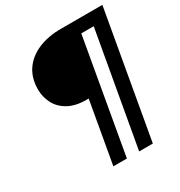

<svg xmlns="http://www.w3.org/2000/svg" viewBox="-186 -828 991 1057"><g transform="rotate(-30 309.5 -300.0)"><path d="M227 100 296 -291H283Q212 -291 166.5 -317Q121 -343 100 -385Q79 -427 79 -473Q79 -546 114 -596.5Q149 -647 211.5 -673.5Q274 -700 355 -700H619L478 100H391L519 -622H440L313 100Z"/></g></svg>

Font: DM Sans 10pt Medium
Style: Italic
Weight: 500
Italic angle: -10°
Version: Version 4.004;gftools[0.9.30]